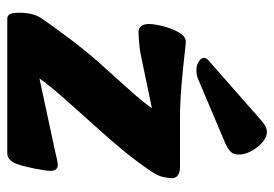

<svg xmlns="http://www.w3.org/2000/svg" viewBox="-133 -621 754 528"><g transform="rotate(90 244.0 -357.0)"><path d="M32 0Q23 0 19 -7Q15 -14 15 -33Q15 -51 18.5 -66Q22 -81 29 -92Q59 -136 95.5 -183.5Q132 -231 169 -271Q207 -313 241 -351.5Q275 -390 297 -427L346 -412L130 -367Q116 -364 97 -362.5Q78 -361 67 -361Q58 -361 52 -368Q46 -375 46 -390Q46 -404 52 -428Q58 -452 69 -471.5Q80 -491 95 -491Q101 -491 135 -487Q169 -483 215.5 -479Q262 -475 306 -475H441Q453 -475 461.5 -469.5Q470 -464 470 -453Q470 -445 467 -429.5Q464 -414 450 -394Q426 -358 393.5 -318.5Q361 -279 321 -235Q282 -192 242 -146.5Q202 -101 170 -51L119 -72L389 -130Q409 -135 419.5 -137Q430 -139 434 -139Q443 -139 447.5 -131Q452 -123 448 -100Q440 -51 430.5 -25.5Q421 0 401 0ZM148 -555Q139 -547 139 -541Q139 -533 149.5 -526.5Q160 -520 172 -520Q180 -520 185.5 -521Q191 -522 198 -525L375 -600Q390 -607 397.5 -614.5Q405 -622 405 -637Q405 -653 395.5 -671Q386 -689 371.5 -701.5Q357 -714 343 -714Q329 -714 313 -700Z"/></g></svg>

Font: Alkatra
Style: Bold
Weight: 700
Designer: Suman Bhandary
Version: Version 1.100;gftools[0.9.22]